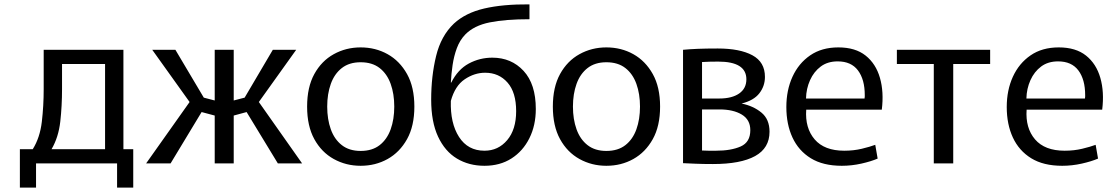

<svg xmlns="http://www.w3.org/2000/svg" viewBox="-20 -748 5110 879"><path d="M71 111V-65H130Q163 -118 171.5 -190.5Q180 -263 180 -340V-520H545V-65H590V111H516V0H145V111ZM264 -340Q264 -263 256 -191.5Q248 -120 216 -65H461V-455H264Z M649 0 848 -281 677 -520H783L913 -301L963 -288V-520H1050V-288L1100 -301L1229 -520H1336L1165 -281L1363 0H1252L1109 -235L1050 -219V0H963V-219L903 -235L761 0Z M1631 11Q1564 11 1508 -20Q1452 -51 1419 -111Q1386 -171 1386 -260Q1386 -349 1419 -409Q1452 -469 1508 -500Q1564 -531 1631 -531Q1699 -531 1754.5 -500Q1810 -469 1843.5 -409Q1877 -349 1877 -260Q1877 -171 1843.5 -111Q1810 -51 1754.5 -20Q1699 11 1631 11ZM1631 -57Q1684 -57 1718 -83.5Q1752 -110 1768.5 -156Q1785 -202 1785 -260Q1785 -318 1768.5 -364Q1752 -410 1718 -436.5Q1684 -463 1631 -463Q1579 -463 1545 -436.5Q1511 -410 1494.5 -364Q1478 -318 1478 -260Q1478 -202 1494.5 -156Q1511 -110 1545 -83.5Q1579 -57 1631 -57Z M2198 11Q2127 11 2072 -22Q2017 -55 1985.5 -122.5Q1954 -190 1954 -292Q1954 -399 1976.5 -491.5Q1999 -584 2058 -640Q2111 -689 2196.5 -709Q2282 -729 2404 -728V-660Q2294 -660 2222 -645.5Q2150 -631 2110 -590Q2085 -564 2071.5 -527.5Q2058 -491 2052 -450Q2046 -409 2044 -370H2046Q2076 -430 2126 -457Q2176 -484 2234 -484Q2321 -484 2377 -423.5Q2433 -363 2433 -249Q2433 -174 2403.5 -115Q2374 -56 2321.5 -22.5Q2269 11 2198 11ZM2198 -58Q2261 -58 2302 -106.5Q2343 -155 2343 -239Q2343 -325 2303.5 -370Q2264 -415 2201 -415Q2152 -415 2107.5 -385Q2063 -355 2044 -286Q2041 -184 2081.5 -121Q2122 -58 2198 -58Z M2756 11Q2689 11 2633 -20Q2577 -51 2544 -111Q2511 -171 2511 -260Q2511 -349 2544 -409Q2577 -469 2633 -500Q2689 -531 2756 -531Q2824 -531 2879.5 -500Q2935 -469 2968.5 -409Q3002 -349 3002 -260Q3002 -171 2968.5 -111Q2935 -51 2879.5 -20Q2824 11 2756 11ZM2756 -57Q2809 -57 2843 -83.5Q2877 -110 2893.5 -156Q2910 -202 2910 -260Q2910 -318 2893.5 -364Q2877 -410 2843 -436.5Q2809 -463 2756 -463Q2704 -463 2670 -436.5Q2636 -410 2619.5 -364Q2603 -318 2603 -260Q2603 -202 2619.5 -156Q2636 -110 2670 -83.5Q2704 -57 2756 -57Z M3244 3Q3197 3 3164 1.5Q3131 0 3107 -1V-520Q3138 -523 3175 -524.5Q3212 -526 3266 -526Q3367 -526 3424.5 -495Q3482 -464 3482 -396Q3482 -354 3456.5 -321Q3431 -288 3375 -274Q3429 -263 3466 -232.5Q3503 -202 3503 -145Q3503 -70 3437 -33.5Q3371 3 3244 3ZM3273 -297Q3331 -297 3364 -320Q3397 -343 3397 -385Q3397 -466 3268 -466Q3225 -466 3194 -464V-297ZM3258 -58Q3327 -58 3371 -77.5Q3415 -97 3415 -152Q3415 -200 3376 -223.5Q3337 -247 3274 -247H3194V-59Q3207 -58 3224.5 -58Q3242 -58 3258 -58Z M3834 11Q3748 11 3692 -23.5Q3636 -58 3608 -118.5Q3580 -179 3580 -258Q3580 -335 3608 -396.5Q3636 -458 3689 -494.5Q3742 -531 3818 -531Q3896 -531 3943 -493.5Q3990 -456 4008.5 -391.5Q4027 -327 4017 -246H3671Q3665 -162 3709.5 -110Q3754 -58 3845 -58Q3888 -58 3925.5 -67Q3963 -76 3987 -85L3998 -22Q3968 -9 3923.5 1Q3879 11 3834 11ZM3815 -467Q3769 -467 3737.5 -443.5Q3706 -420 3688.5 -381Q3671 -342 3670 -297H3938Q3939 -302 3939 -306Q3939 -310 3939 -313Q3939 -384 3908 -425.5Q3877 -467 3815 -467Z M4255 0V-455H4086V-520H4513V-455H4344V0Z M4843 11Q4757 11 4701 -23.5Q4645 -58 4617 -118.5Q4589 -179 4589 -258Q4589 -335 4617 -396.5Q4645 -458 4698 -494.5Q4751 -531 4827 -531Q4905 -531 4952 -493.5Q4999 -456 5017.5 -391.5Q5036 -327 5026 -246H4680Q4674 -162 4718.5 -110Q4763 -58 4854 -58Q4897 -58 4934.5 -67Q4972 -76 4996 -85L5007 -22Q4977 -9 4932.5 1Q4888 11 4843 11ZM4824 -467Q4778 -467 4746.5 -443.5Q4715 -420 4697.5 -381Q4680 -342 4679 -297H4947Q4948 -302 4948 -306Q4948 -310 4948 -313Q4948 -384 4917 -425.5Q4886 -467 4824 -467Z"/></svg>

Font: Murecho
Style: Regular
Weight: 400
Designer: Neil Summerour
Foundry: Positype
Version: Version 1.010; ttfautohint (v1.8.3)